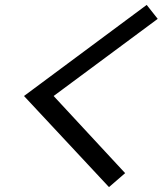

<svg xmlns="http://www.w3.org/2000/svg" viewBox="-20 -792 664 784"><path d="M425 -28 78 -400 579 -772 624 -715 199 -400 491 -85Z"/></svg>

Font: Victor Mono Thin Medium
Style: Italic
Weight: 500
Italic angle: -12°
Monospace: yes
Version: Version 1.561;gftools[0.9.30]